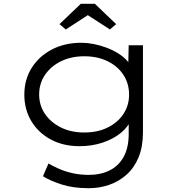

<svg xmlns="http://www.w3.org/2000/svg" viewBox="-20 -760 948 1010"><path d="M447 230Q365 230 304.5 210.5Q244 191 206 167L235 100Q257 113 288 127Q319 141 359.5 150.5Q400 160 448 160Q509 160 556.5 136.5Q604 113 630.5 65Q657 17 657 -56V-132L670 -134Q656 -94 616.5 -61.5Q577 -29 520.5 -10Q464 9 398 9Q313 9 247.5 -26Q182 -61 145 -122.5Q108 -184 108 -262Q108 -342 147 -403.5Q186 -465 253.5 -500Q321 -535 408 -535Q439 -535 472.5 -528.5Q506 -522 539.5 -509.5Q573 -497 602 -479Q631 -461 650.5 -438.5Q670 -416 676 -388L654 -390L657 -522H732V-64Q732 12 709 67.5Q686 123 645.5 159Q605 195 554 212.5Q503 230 447 230ZM423 -63Q493 -63 546 -89Q599 -115 629 -160Q659 -205 659 -262Q659 -321 629 -366.5Q599 -412 546 -438Q493 -464 423 -464Q355 -464 301.5 -438Q248 -412 217 -366.5Q186 -321 186 -263Q186 -206 216.5 -161Q247 -116 300.5 -89.5Q354 -63 423 -63ZM326 -605 293 -633 405 -740H479L591 -633L558 -605L427 -690H457Z"/></svg>

Font: Lexend Tera Light
Style: Regular
Weight: 300
Designer: Bonnie Shaver-Troup, Thomas Jockin
Foundry: Lexend
Version: Version 1.007